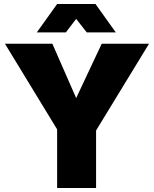

<svg xmlns="http://www.w3.org/2000/svg" viewBox="-20 -945 774 965"><path d="M460 -924.8 562 -782.2H416L362.8 -850.1L311 -782.2H165L267.1 -924.8ZM729 -725.1 462.9 -289.1V0H267.1V-294.9L4.9 -725.1H243.2L362.8 -452.1L491.2 -725.1Z"/></svg>

Font: Stilu Bold
Style: Regular
Weight: 700
Designer: Genilson Lima Santos
Foundry: Genilson Lima Santos
Version: Version 1.200;PS 001.200;hotconv 1.0.88;makeotf.lib2.5.64775